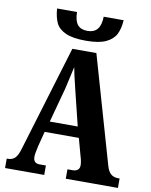

<svg xmlns="http://www.w3.org/2000/svg" viewBox="-98 -991 835 1062"><g transform="rotate(10 319.5 -459.5)"><path d="M5 -53H12Q36 -53 51.5 -68Q67 -83 79 -126L257 -714H392L565 -112Q574 -80 590 -66.5Q606 -53 631 -53H639V0H346V-53H377Q393 -53 403.5 -61.5Q414 -70 414 -87Q414 -108 404 -140L378 -235H186L165 -154Q164 -147 159 -125.5Q154 -104 154 -90Q154 -53 189 -53H225V0H5ZM361 -296 314 -487 309 -508Q290 -584 285 -616L279 -590Q265 -524 257 -492L204 -296ZM135 -919H247Q248 -870 266 -848Q284 -826 322 -826Q358 -826 377 -848.5Q396 -871 397 -919H509Q506 -871 490 -839.5Q474 -808 434.5 -789.5Q395 -771 323 -771Q249 -771 209 -789Q169 -807 154 -838Q139 -869 135 -919Z"/></g></svg>

Font: Noto Serif CondExtraBold
Style: Regular
Weight: 800
Width: 3
Designer: Monotype Design Team
Foundry: Monotype Imaging Inc.
Version: Version 1.001